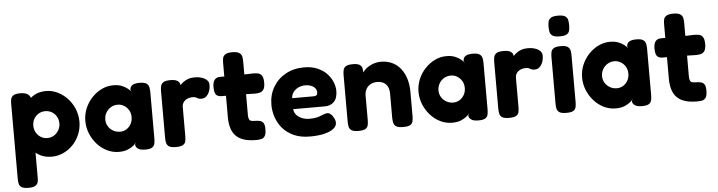

<svg xmlns="http://www.w3.org/2000/svg" viewBox="-52 -966 5345 1430"><g transform="rotate(-5 2620.0 -251.0)"><path d="M303 0Q254 0 216.5 -19.5Q179 -39 154.5 -72.5Q130 -106 117.5 -150Q105 -194 106 -245Q106 -294 119 -338.5Q132 -383 156.5 -417.5Q181 -452 217.5 -471.5Q254 -491 303 -491Q347 -491 388.5 -471Q430 -451 462 -416.5Q494 -382 512.5 -337Q531 -292 531 -242Q531 -192 512.5 -147.5Q494 -103 462 -70Q430 -37 389 -18.5Q348 0 303 0ZM110 216Q74 216 58.5 205.5Q43 195 39.5 178.5Q36 162 36 143V-416Q36 -436 39 -452.5Q42 -469 57.5 -480Q73 -491 109 -491Q140 -491 158.5 -482Q177 -473 185 -454V142Q186 161 182 178Q178 195 162.5 205.5Q147 216 110 216ZM282 -141Q310 -141 332 -154.5Q354 -168 367.5 -191Q381 -214 381 -242Q381 -271 368 -293.5Q355 -316 333 -329Q311 -342 283 -342Q256 -342 233.5 -328.5Q211 -315 198.5 -292.5Q186 -270 186 -242Q186 -214 199 -191Q212 -168 234 -154.5Q256 -141 282 -141Z M1001 8Q964 8 946.5 -5Q929 -18 929 -37L939 -54Q933 -44 916 -29.5Q899 -15 872 -3.5Q845 8 805 8Q759 8 717.5 -12Q676 -32 644 -67.5Q612 -103 593.5 -148Q575 -193 575 -243Q575 -292 593.5 -336.5Q612 -381 644.5 -415.5Q677 -450 718 -470Q759 -490 805 -490Q842 -490 868 -479.5Q894 -469 911.5 -455Q929 -441 938 -428L930 -442Q929 -466 946.5 -478.5Q964 -491 1002 -491Q1038 -491 1053.5 -480Q1069 -469 1072.5 -451Q1076 -433 1076 -413V-68Q1076 -49 1072.5 -31Q1069 -13 1053.5 -2.5Q1038 8 1001 8ZM827 -141Q853 -141 874.5 -154.5Q896 -168 908.5 -191Q921 -214 921 -242Q921 -271 908 -293.5Q895 -316 873 -329.5Q851 -343 825 -343Q796 -343 773.5 -329Q751 -315 737.5 -292Q724 -269 724 -240Q724 -213 737.5 -190.5Q751 -168 774.5 -154.5Q798 -141 827 -141Z M1231 9Q1194 9 1178.5 -1.5Q1163 -12 1159.5 -30Q1156 -48 1156 -67V-416Q1156 -436 1160 -453Q1164 -470 1179.5 -480.5Q1195 -491 1232 -491Q1267 -491 1282.5 -481.5Q1298 -472 1302 -459.5Q1306 -447 1306 -438L1294 -432Q1296 -436 1304.5 -446.5Q1313 -457 1328 -468.5Q1343 -480 1364.5 -488Q1386 -496 1414 -496Q1425 -496 1438.5 -494.5Q1452 -493 1466.5 -488.5Q1481 -484 1493 -476.5Q1505 -469 1512.5 -458Q1520 -447 1520 -431Q1520 -390 1501 -361.5Q1482 -333 1453 -333Q1436 -333 1429 -336Q1422 -339 1417.5 -342Q1413 -345 1407 -347.5Q1401 -350 1385 -350Q1370 -350 1356.5 -346Q1343 -342 1331.5 -333.5Q1320 -325 1313.5 -312.5Q1307 -300 1307 -285V-65Q1307 -46 1303.5 -28.5Q1300 -11 1284 -1Q1268 9 1231 9Z M1830 9Q1779 9 1742.5 -2Q1706 -13 1682 -36Q1658 -59 1646.5 -94.5Q1635 -130 1635 -179V-585Q1635 -605 1638.5 -621Q1642 -637 1658 -647.5Q1674 -658 1710 -658Q1746 -658 1762 -647Q1778 -636 1781.5 -619Q1785 -602 1785 -582V-185Q1785 -169 1787.5 -158.5Q1790 -148 1795 -143Q1800 -138 1809 -136Q1818 -134 1831 -134Q1853 -134 1870 -130Q1887 -126 1896.5 -112Q1906 -98 1906 -65Q1906 -29 1895 -13Q1884 3 1866.5 6Q1849 9 1830 9ZM1604 -483H1714L1852 -487Q1871 -487 1888 -483.5Q1905 -480 1916 -464Q1927 -448 1927 -411Q1927 -377 1916.5 -361Q1906 -345 1889 -340.5Q1872 -336 1852 -336L1721 -339H1600Q1571 -340 1559.5 -356.5Q1548 -373 1548 -412Q1548 -448 1562 -465.5Q1576 -483 1604 -483Z M2232 18Q2162 18 2111.5 -5Q2061 -28 2029 -65.5Q1997 -103 1981.5 -149Q1966 -195 1966 -241Q1966 -316 2000 -374Q2034 -432 2094 -465.5Q2154 -499 2232 -499Q2290 -499 2332.5 -480.5Q2375 -462 2402.5 -432.5Q2430 -403 2443.5 -369Q2457 -335 2457 -304Q2457 -249 2430.5 -222.5Q2404 -196 2363 -196H2125Q2127 -170 2143.5 -152Q2160 -134 2185 -124Q2210 -114 2238 -114Q2262 -114 2280 -116.5Q2298 -119 2311 -123.5Q2324 -128 2335 -132.5Q2346 -137 2354.5 -140Q2363 -143 2371 -144Q2386 -145 2398.5 -135.5Q2411 -126 2421 -107Q2428 -96 2430.5 -86Q2433 -76 2433 -66Q2433 -42 2408.5 -23Q2384 -4 2339.5 7Q2295 18 2232 18ZM2125 -278H2283Q2299 -278 2306.5 -283.5Q2314 -289 2314 -305Q2314 -323 2303 -336.5Q2292 -350 2273.5 -357.5Q2255 -365 2231 -365Q2200 -365 2176 -353Q2152 -341 2138.5 -321Q2125 -301 2125 -278Z M2596 8Q2559 8 2543.5 -2.5Q2528 -13 2524.5 -30.5Q2521 -48 2521 -67V-419Q2521 -438 2525 -454.5Q2529 -471 2544.5 -481Q2560 -491 2597 -491Q2629 -491 2644 -482.5Q2659 -474 2663.5 -462Q2668 -450 2668 -439.5Q2668 -429 2670 -425L2664 -406Q2666 -421 2679.5 -436.5Q2693 -452 2713.5 -464.5Q2734 -477 2757.5 -484Q2781 -491 2804 -491Q2852 -491 2889.5 -473.5Q2927 -456 2953 -423Q2979 -390 2992.5 -345.5Q3006 -301 3006 -248V-66Q3006 -47 3002.5 -29.5Q2999 -12 2983.5 -2Q2968 8 2931 8Q2893 8 2877.5 -2.5Q2862 -13 2858 -30.5Q2854 -48 2854 -67V-248Q2854 -278 2844 -299Q2834 -320 2814 -331.5Q2794 -343 2765 -343Q2736 -343 2715 -331Q2694 -319 2682.5 -298Q2671 -277 2671 -248V-66Q2671 -47 2667.5 -29.5Q2664 -12 2648.5 -2Q2633 8 2596 8Z M3492 8Q3455 8 3437.5 -5Q3420 -18 3420 -37L3430 -54Q3424 -44 3407 -29.5Q3390 -15 3363 -3.5Q3336 8 3296 8Q3250 8 3208.5 -12Q3167 -32 3135 -67.5Q3103 -103 3084.5 -148Q3066 -193 3066 -243Q3066 -292 3084.5 -336.5Q3103 -381 3135.5 -415.5Q3168 -450 3209 -470Q3250 -490 3296 -490Q3333 -490 3359 -479.5Q3385 -469 3402.5 -455Q3420 -441 3429 -428L3421 -442Q3420 -466 3437.5 -478.5Q3455 -491 3493 -491Q3529 -491 3544.5 -480Q3560 -469 3563.5 -451Q3567 -433 3567 -413V-68Q3567 -49 3563.5 -31Q3560 -13 3544.5 -2.5Q3529 8 3492 8ZM3318 -141Q3344 -141 3365.5 -154.5Q3387 -168 3399.5 -191Q3412 -214 3412 -242Q3412 -271 3399 -293.5Q3386 -316 3364 -329.5Q3342 -343 3316 -343Q3287 -343 3264.5 -329Q3242 -315 3228.5 -292Q3215 -269 3215 -240Q3215 -213 3228.5 -190.5Q3242 -168 3265.5 -154.5Q3289 -141 3318 -141Z M3722 9Q3685 9 3669.5 -1.5Q3654 -12 3650.5 -30Q3647 -48 3647 -67V-416Q3647 -436 3651 -453Q3655 -470 3670.5 -480.5Q3686 -491 3723 -491Q3758 -491 3773.5 -481.5Q3789 -472 3793 -459.5Q3797 -447 3797 -438L3785 -432Q3787 -436 3795.5 -446.5Q3804 -457 3819 -468.5Q3834 -480 3855.5 -488Q3877 -496 3905 -496Q3916 -496 3929.5 -494.5Q3943 -493 3957.5 -488.5Q3972 -484 3984 -476.5Q3996 -469 4003.5 -458Q4011 -447 4011 -431Q4011 -390 3992 -361.5Q3973 -333 3944 -333Q3927 -333 3920 -336Q3913 -339 3908.5 -342Q3904 -345 3898 -347.5Q3892 -350 3876 -350Q3861 -350 3847.5 -346Q3834 -342 3822.5 -333.5Q3811 -325 3804.5 -312.5Q3798 -300 3798 -285V-65Q3798 -46 3794.5 -28.5Q3791 -11 3775 -1Q3759 9 3722 9Z M4150 9Q4113 9 4097.5 -1.5Q4082 -12 4078.5 -29.5Q4075 -47 4075 -66V-415Q4075 -435 4078.5 -452Q4082 -469 4098 -479.5Q4114 -490 4151 -490Q4187 -490 4202.5 -479Q4218 -468 4221.5 -451Q4225 -434 4225 -413V-65Q4225 -46 4221.5 -28.5Q4218 -11 4202.5 -1Q4187 9 4150 9ZM4150 -563Q4112 -563 4096 -574Q4080 -585 4076.5 -603Q4073 -621 4073 -641Q4073 -662 4077 -679.5Q4081 -697 4097 -707.5Q4113 -718 4151 -718Q4188 -718 4204 -707Q4220 -696 4223.5 -678Q4227 -660 4227 -640Q4227 -620 4223.5 -602Q4220 -584 4204 -573.5Q4188 -563 4150 -563Z M4715 8Q4678 8 4660.5 -5Q4643 -18 4643 -37L4653 -54Q4647 -44 4630 -29.5Q4613 -15 4586 -3.5Q4559 8 4519 8Q4473 8 4431.5 -12Q4390 -32 4358 -67.5Q4326 -103 4307.5 -148Q4289 -193 4289 -243Q4289 -292 4307.5 -336.5Q4326 -381 4358.5 -415.5Q4391 -450 4432 -470Q4473 -490 4519 -490Q4556 -490 4582 -479.5Q4608 -469 4625.5 -455Q4643 -441 4652 -428L4644 -442Q4643 -466 4660.5 -478.5Q4678 -491 4716 -491Q4752 -491 4767.5 -480Q4783 -469 4786.5 -451Q4790 -433 4790 -413V-68Q4790 -49 4786.5 -31Q4783 -13 4767.5 -2.5Q4752 8 4715 8ZM4541 -141Q4567 -141 4588.5 -154.5Q4610 -168 4622.5 -191Q4635 -214 4635 -242Q4635 -271 4622 -293.5Q4609 -316 4587 -329.5Q4565 -343 4539 -343Q4510 -343 4487.5 -329Q4465 -315 4451.5 -292Q4438 -269 4438 -240Q4438 -213 4451.5 -190.5Q4465 -168 4488.5 -154.5Q4512 -141 4541 -141Z M5127 9Q5076 9 5039.5 -2Q5003 -13 4979 -36Q4955 -59 4943.5 -94.5Q4932 -130 4932 -179V-585Q4932 -605 4935.5 -621Q4939 -637 4955 -647.5Q4971 -658 5007 -658Q5043 -658 5059 -647Q5075 -636 5078.5 -619Q5082 -602 5082 -582V-185Q5082 -169 5084.5 -158.5Q5087 -148 5092 -143Q5097 -138 5106 -136Q5115 -134 5128 -134Q5150 -134 5167 -130Q5184 -126 5193.5 -112Q5203 -98 5203 -65Q5203 -29 5192 -13Q5181 3 5163.5 6Q5146 9 5127 9ZM4901 -483H5011L5149 -487Q5168 -487 5185 -483.5Q5202 -480 5213 -464Q5224 -448 5224 -411Q5224 -377 5213.5 -361Q5203 -345 5186 -340.5Q5169 -336 5149 -336L5018 -339H4897Q4868 -340 4856.5 -356.5Q4845 -373 4845 -412Q4845 -448 4859 -465.5Q4873 -483 4901 -483Z"/></g></svg>

Font: Fredoka Light SemiBold
Style: Regular
Weight: 600
Version: Version 2.001